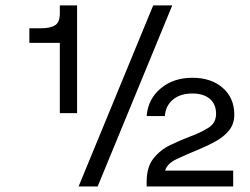

<svg xmlns="http://www.w3.org/2000/svg" viewBox="-20 -670 899 690"><path d="M530.5 -650.5H599L331 0H262.5ZM195 -650.5H257V-263.5H195V-516H85.5V-568.5H128.5Q161 -568.5 178 -579.2Q195 -590 195 -620.5ZM573.5 -57H818V0H507V-16Q507 -69.5 531.2 -100.2Q555.5 -131 591.5 -148.5Q627.5 -166 663.5 -179.5Q701.5 -193.5 729 -210.8Q756.5 -228 756.5 -261Q756.5 -295.5 734 -314.8Q711.5 -334 671.5 -334Q627.5 -334 601.2 -311.8Q575 -289.5 572.5 -253H507Q512 -314.5 557.8 -352.5Q603.5 -390.5 671.5 -390.5Q739 -390.5 780.5 -354.2Q822 -318 822 -258Q822 -224.5 803.2 -201.5Q784.5 -178.5 755.2 -162.2Q726 -146 694.5 -133Q649 -114.5 614.8 -98.2Q580.5 -82 573.5 -57Z"/></svg>

Font: Overused Grotesk Book
Style: Regular
Weight: 375
Version: Version 0.004